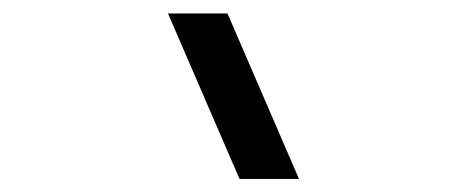

<svg xmlns="http://www.w3.org/2000/svg" viewBox="-20 -937 707 290"><path d="M431.6 -666.7H341.8L233.7 -916.7H323.6Z"/></svg>

Font: Monoid
Style: Regular
Weight: 400
Width: 4
Monospace: yes
Designer: Andreas Larsen (@larsenwork)
Version: Version 0.61